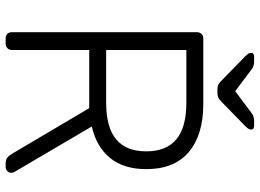

<svg xmlns="http://www.w3.org/2000/svg" viewBox="-140 -780 920 680"><g transform="rotate(90 320.0 -440.0)"><path d="M94 0ZM579 -498Q579 -419 540 -370.5Q501 -322 428 -305L589 -31Q592 -25 592 -20Q592 -12 586 -6Q580 0 572 0H560Q545 0 537.5 -6.5Q530 -13 522 -27L363 -296H157V-22Q157 -12 150.5 -6Q144 0 134 0H116Q106 0 100 -6Q94 -12 94 -22V-677Q94 -687 100 -693.5Q106 -700 116 -700H349Q457 -700 518 -649Q579 -598 579 -498ZM344 -356Q431 -356 473.5 -391.5Q516 -427 516 -498Q516 -569 473.5 -604.5Q431 -640 344 -640H157V-356ZM266 -764 179 -849Q167 -861 167 -869Q167 -880 181 -880H198Q205 -880 212 -878Q219 -876 223 -873L303 -813L383 -873Q387 -876 394 -878Q401 -880 408 -880H425Q439 -880 439 -869Q439 -861 427 -849L340 -764Q331 -755 324 -752.5Q317 -750 308 -750H298Q288 -750 281.5 -752.5Q275 -755 266 -764Z"/></g></svg>

Font: Hezaedrus Light
Style: Regular
Weight: 300
Designer: Hubert & Fischer
Foundry: Hubert & Fischer
Version: Version 1.10;September 3, 2019;FontCreator 11.5.0.2425 64-bi